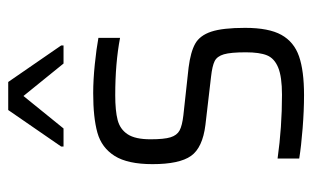

<svg xmlns="http://www.w3.org/2000/svg" viewBox="-170 -600 778 479"><g transform="rotate(-90 219.5 -361.0)"><path d="M63 -4V-58Q141 -47 222 -47Q267 -47 290 -56.5Q313 -66 320.5 -84.5Q328 -103 328 -137Q328 -175 323 -192Q318 -209 306 -215Q294 -221 267 -224L147 -238Q90 -245 69.5 -274Q49 -303 49 -370Q49 -432 69.5 -464.5Q90 -497 127.5 -507.5Q165 -518 226 -518Q259 -518 298 -514Q337 -510 364 -505V-451Q301 -463 221 -463Q182 -463 159 -457Q136 -451 123.5 -432Q111 -413 111 -375Q111 -341 116 -325Q121 -309 133 -302.5Q145 -296 171 -293L290 -280Q329 -275 349.5 -263.5Q370 -252 379.5 -223.5Q389 -195 389 -139Q389 -80 371.5 -48.5Q354 -17 318 -4.5Q282 8 221 8Q183 8 138.5 4.5Q94 1 63 -4ZM93 -592V-598L184 -730H254L345 -598V-592H300L219 -692L138 -592Z"/></g></svg>

Font: Saira Semi Condensed Light
Style: Regular
Weight: 300
Width: 4
Designer: Hector Gatti with collaboration of the Omnibus-Type team
Foundry: Omnibus-Type
Version: Version 1.001; ttfautohint (v1.8)